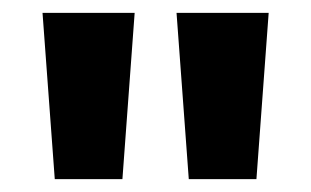

<svg xmlns="http://www.w3.org/2000/svg" viewBox="-20 -734 483 298"><path d="M189 -714H46L65 -456H170ZM397 -714H254L273 -456H378Z"/></svg>

Font: Noto Sans Arabic UI XCn
Style: Bold
Weight: 700
Width: 2
Designer: Monotype Design Team, Nadine Chahine and Nizar Qandah
Foundry: Monotype Imaging Inc.
Version: Version 2.010